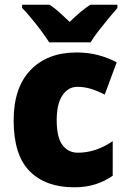

<svg xmlns="http://www.w3.org/2000/svg" viewBox="-20 -786 540 816"><path d="M295 10Q174 10 106 -58.5Q38 -127 38 -274Q38 -414 110 -488.5Q182 -563 305 -563Q354 -563 396.5 -552Q439 -541 476 -521L425 -384Q394 -400 366 -408.5Q338 -417 309 -417Q270 -417 245.5 -381Q221 -345 221 -275Q221 -202 245.5 -169.5Q270 -137 311 -137Q387 -137 459 -186V-39Q426 -16 386 -3Q346 10 295 10ZM189 -606Q176 -627 155.5 -654.5Q135 -682 113 -708.5Q91 -735 74 -752V-766H191Q213 -751 232.5 -733.5Q252 -716 276 -693Q300 -716 321 -734Q342 -752 364 -766H479V-752Q463 -734 441.5 -708Q420 -682 399 -655Q378 -628 365 -606Z"/></svg>

Font: Noto Sans Lao UI SemCond Blk
Style: Regular
Weight: 900
Width: 4
Designer: Monotype Design Team
Foundry: Monotype Imaging Inc.
Version: Version 2.000; ttfautohint (v1.8.4.7-5d5b)